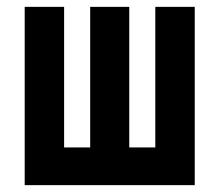

<svg xmlns="http://www.w3.org/2000/svg" viewBox="-20 -540 640 560"><path d="M52 0V-520H167V-110H243V-520H357V-110H433V-520H548V0Z"/></svg>

Font: Iosevka Extrabold Extended
Style: Regular
Weight: 800
Width: 7
Monospace: yes
Designer: Belleve Invis
Foundry: Belleve Invis
Version: Version 32.5.0; ttfautohint (v1.8.4)